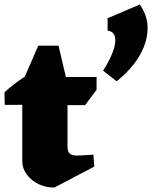

<svg xmlns="http://www.w3.org/2000/svg" viewBox="-24 -816 676 853"><path d="M218 17Q181 18 148.5 2.5Q116 -13 95.5 -40Q75 -67 75 -99V-450L146 -613H236L276 -443V-164Q276 -142 286 -133.5Q296 -125 315 -125Q332 -125 353 -126.5Q374 -128 391 -129L395 -76ZM-3 -350 -4 -406Q34 -441 83.5 -474Q133 -507 194 -540L222 -426L218 -351ZM232 -349V-474H405V-417L354 -349ZM494 -455 434 -502Q464 -549 478 -587.5Q492 -626 487 -651Q482 -676 454 -680V-735L597 -796Q635 -742 631.5 -681Q628 -620 591.5 -561.5Q555 -503 494 -455Z"/></svg>

Font: Eczar ExtraBold
Style: Regular
Weight: 800
Designer: Vaibhav Singh
Foundry: Rosetta Type Foundry
Version: Version 2.000